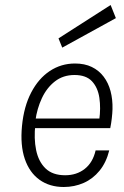

<svg xmlns="http://www.w3.org/2000/svg" viewBox="-20 -739 496 768"><path d="M235 9Q178.5 9 138.2 -19.8Q98 -48.5 79.2 -103.2Q60.5 -158 68 -235.5Q75.5 -313 104.8 -369Q134 -425 179.2 -455Q224.5 -485 280 -485Q318.5 -485 347 -471.2Q375.5 -457.5 394.5 -432.5Q413.5 -407.5 422.2 -374.5Q431 -341.5 430 -302.5Q429.5 -286 427.2 -266Q425 -246 421 -226.5H97L121.5 -242Q115 -185 124.5 -138.8Q134 -92.5 162.2 -65.2Q190.5 -38 240.5 -38Q286.5 -38 319 -63.5Q351.5 -89 362.5 -137.5H417Q405 -89 378.2 -56.2Q351.5 -23.5 314.5 -7.2Q277.5 9 235 9ZM121.5 -256 103.5 -265H401.5L377 -259Q383.5 -306.5 377.5 -347.5Q371.5 -388.5 348 -413.8Q324.5 -439 278 -439Q232.5 -439 199.8 -413.5Q167 -388 147.5 -346.2Q128 -304.5 121.5 -256ZM229 -548.5 214 -585.5 422.5 -719 443.5 -666.5Z"/></svg>

Font: Karla Light
Style: Italic
Weight: 300
Italic angle: -8°
Designer: Jonathan Pinhorn
Version: Version 2.004;gftools[0.9.33]